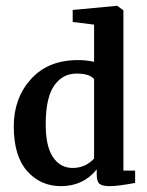

<svg xmlns="http://www.w3.org/2000/svg" viewBox="-20 -627 503 655"><path d="M188 8Q118 8 72.5 -43.5Q27 -95 27 -196Q27 -292 85.5 -357Q144 -422 246 -422Q276 -422 301 -416V-543L228 -552V-593L377 -607H380L401 -592V-45H441V-3Q383 8 354 8Q330 8 320 0.5Q310 -7 310 -31V-49Q264 8 188 8ZM301 -86V-357Q286 -376 241 -376Q194 -376 165.5 -336Q137 -296 136 -209Q135 -130 160 -92Q185 -54 228 -54Q271 -54 301 -86Z"/></svg>

Font: Aikya SemiBold
Style: Regular
Weight: 600
Designer: Neelakash Kshetrimayum (Latin subset based on Merriweather by Eben Sorkin)
Foundry: Brand New Type
Version: Version 1.00 b005